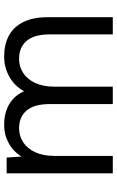

<svg xmlns="http://www.w3.org/2000/svg" viewBox="161 -725 564 926"><g transform="rotate(-90 443.0 -262.0)"><path d="M70 0V-512H146L151 -440Q175 -480 215.5 -502Q256 -524 303 -524Q342 -524 373 -513.5Q404 -503 428 -481.5Q452 -460 466 -428Q492 -475 537 -499.5Q582 -524 633 -524Q691 -524 733.5 -501.5Q776 -479 799.5 -432Q823 -385 823 -314V0H740V-305Q740 -379 709 -415.5Q678 -452 622 -452Q585 -452 554.5 -432.5Q524 -413 506 -374.5Q488 -336 488 -281V0H404V-305Q404 -379 373 -415.5Q342 -452 288 -452Q251 -452 220.5 -432.5Q190 -413 172 -374.5Q154 -336 154 -281V0Z"/></g></svg>

Font: DM Sans 12pt
Style: Regular
Weight: 400
Version: Version 4.004;gftools[0.9.30]